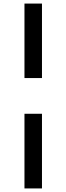

<svg xmlns="http://www.w3.org/2000/svg" viewBox="-20 -865 372 1075"><path d="M117 -845H215V-428H117ZM117 -228H215V190H117Z"/></svg>

Font: Eudoxus Sans Medium
Style: Regular
Weight: 500
Designer: Stijn de Vries
Foundry: tokotype
Version: Version 2.005